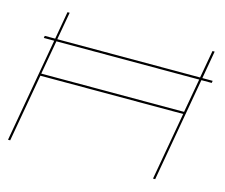

<svg xmlns="http://www.w3.org/2000/svg" viewBox="-96 -805 1097 935"><g transform="rotate(15 452.0 -337.5)"><path d="M55.5 -524 57.5 -535H110L134.5 -675H145.5L120.5 -535H840.5L865.5 -675H876.5L852 -535H904L902 -524H850L757.5 0H746.5L807 -342H87L26.5 0H15.5L108 -524ZM839 -524H119L88.5 -353H808.5Z"/></g></svg>

Font: Anybody UltraExpanded Thin
Style: Italic
Weight: 100
Width: 9
Italic angle: -10°
Designer: Tyler Finck
Foundry: Etcetera Type Company
Version: Version 1.010; ttfautohint (v1.8.3) -l 8 -r 50 -G 200 -x 14 